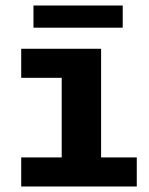

<svg xmlns="http://www.w3.org/2000/svg" viewBox="-20 -677 540 697"><path d="M57 0V-105.5H204V-394.5H57V-500H347V-105.5H476.5V0ZM101.5 -576.5V-657H425.5V-576.5Z"/></svg>

Font: Trispace Thin SemiBold
Style: Regular
Weight: 600
Version: Version 1.210